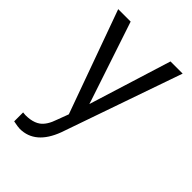

<svg xmlns="http://www.w3.org/2000/svg" viewBox="-216 -610 905 905"><g transform="rotate(45 236.5 -157.5)"><path d="M248 -130.4 369.6 -521H450.7L241.7 79.1Q194.3 205.6 92.3 206.1L75.7 204.6L48.3 199.7V140.1L64.9 141.6H65.4Q81.5 141.6 95 139.4Q108.4 137.2 120.1 132.8Q131.8 128.4 141.1 121.6Q168.9 101.6 186 50.3L206.1 -3.4L207 -5.9L206.1 -8.3L21 -521H104L234.4 -129.9L241.2 -108.4Z"/></g></svg>

Font: Vazir Light FD
Style: Light-FD
Weight: 300
Designer: Saber Rastikerdar
Foundry: Saber Rastikerdar
Version: Version 30.1.0